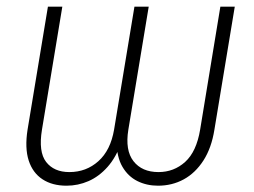

<svg xmlns="http://www.w3.org/2000/svg" viewBox="-20 -556 773 585"><path d="M182.6 9.8Q139.2 9.8 109.4 -9.8Q79.6 -29.3 67.4 -67.1Q55.2 -105 64 -161.1L126 -535.6H169.9L107.9 -161.1Q96.7 -93.3 120.6 -62.5Q144.5 -31.7 191.4 -31.7Q242.7 -31.7 279.8 -64.9Q316.9 -98.1 327.6 -161.1L389.6 -535.6H433.1L371.1 -161.1Q360.8 -98.1 386.7 -64.9Q412.6 -31.7 462.9 -31.7Q509.8 -31.7 544.2 -62.7Q578.6 -93.8 589.8 -161.1L651.4 -535.6H695.3L633.3 -161.1Q624.5 -105.5 599.9 -67.1Q575.2 -28.8 539.8 -9.5Q504.4 9.8 461.4 9.8Q426.8 9.8 398.4 -4.4Q370.1 -18.6 353 -47.9Q335.9 -77.1 335 -124H350.6Q334 -77.1 307.9 -47.6Q281.7 -18.1 249.8 -4.2Q217.8 9.8 182.6 9.8Z"/></svg>

Font: Inter 20pt ExtraLight
Style: Italic
Weight: 250
Italic angle: -9.3988°
Version: Version 4.001;git-66647c0bb